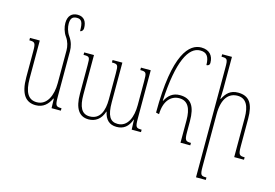

<svg xmlns="http://www.w3.org/2000/svg" viewBox="-121 -1027 2175 1516"><g transform="rotate(15 966.5 -268.5)"><path d="M358 -101V-471C358 -508 349 -547 322 -585C300 -616 292 -653 292 -679C292 -717 303 -741 343 -741C383 -741 394 -717 394 -646C408 -646 419 -660 419 -676C419 -730 396 -766 343 -766C297 -766 265 -738 265 -678C265 -646 275 -606 298 -574C321 -542 330 -503 330 -472V-203C330 -104 292 -15 208 -15C138 -15 106 -70 106 -183V-492H26V-472C70 -472 78 -467 78 -399V-184C78 -44 126 10 206 10C267 10 304 -26 328 -77H332L334 0H410V-20C365 -20 358 -25 358 -101Z M933 -492V-472C982 -472 985 -466 985 -394V-199C985 -102 952 -15 869 -15C807 -15 781 -60 781 -168V-492H701V-472C750 -472 753 -466 753 -396V-184C753 -92 726 -15 640 -15C574 -15 549 -70 549 -168V-492H469V-472C519 -472 521 -469 521 -401V-168C521 -48 561 10 638 10C693 10 738 -20 759 -86H761C774 -23 808 10 867 10C924 10 962 -19 984 -81H986L989 0H1065V-20C1018 -20 1013 -27 1013 -100V-492Z M1166 -174C1168 -283 1221 -337 1289 -337C1361 -337 1388 -277 1388 -184V0H1468V-20C1425 -20 1416 -26 1416 -96V-183C1416 -306 1378 -362 1287 -362C1231 -362 1195 -333 1170 -284H1167C1184 -611 1256 -744 1351 -744C1402 -744 1426 -717 1427 -645C1441 -645 1453 -651 1453 -671C1453 -727 1421 -769 1353 -769C1258 -769 1140 -665 1140 -180Z M1907 -20C1864 -20 1855 -26 1855 -96V-321C1855 -444 1817 -500 1726 -500C1663 -500 1631 -466 1606 -417H1602C1603 -444 1605 -470 1605 -497V-760H1525V-740C1572 -740 1577 -735 1577 -665V232H1657V212C1613 212 1605 209 1605 136V-291C1605 -425 1660 -475 1728 -475C1800 -475 1827 -415 1827 -322V0H1907Z"/></g></svg>

Font: Noto Serif Armenian ExtraCondensed Thin
Style: Regular
Weight: 100
Width: 2
Designer: Monotype Design Team
Foundry: Monotype Imaging Inc.
Version: Version 2.008